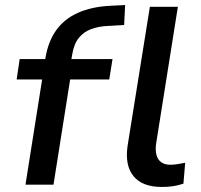

<svg xmlns="http://www.w3.org/2000/svg" viewBox="-20 -732 795 761"><path d="M81 0 147 -417H46L58 -498H186L155 -471L160 -502Q171 -568 203 -612.5Q235 -657 288.5 -681Q342 -705 415 -709L476 -712L472 -633L403 -629Q370 -627 341 -616.5Q312 -606 292.5 -582Q273 -558 266 -515L262 -492L254 -498H426L413 -417H258L192 0ZM621 9Q544 9 509 -34Q474 -77 486 -156L574 -705H685L599 -164Q595 -138 600 -118.5Q605 -99 619 -89Q633 -79 655 -79Q670 -79 684.5 -81.5Q699 -84 714 -87L707 -4Q686 3 666 6Q646 9 621 9Z"/></svg>

Font: Nunito Sans 7pt SemiBold
Style: Italic
Weight: 600
Italic angle: -9°
Designer: Vernon Adams
Foundry: Vernon Adams
Version: Version 3.101;gftools[0.9.27]